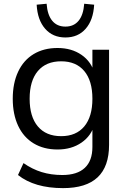

<svg xmlns="http://www.w3.org/2000/svg" viewBox="-20 -802 686 1015"><path d="M75.1 123.3 104.2 60.2Q150.3 92.4 200.4 107.8Q250.5 123.2 309.4 123.2Q387.9 123.2 428.2 85.5Q468.5 47.9 468.5 -25.1V-147.7H480.7Q463.7 -84.6 411 -48.2Q358.3 -11.7 284.2 -11.7Q211.4 -11.7 157.9 -44Q104.4 -76.3 75.9 -137Q47.4 -197.8 47.4 -280Q47.4 -362.3 75.9 -423Q104.4 -483.8 157.9 -516.1Q211.4 -548.3 284.2 -548.3Q358.3 -548.3 411 -511.9Q463.7 -475.5 480.7 -411.7L468.5 -412.8V-539.1H556.6V-36.1Q556.6 78.2 496 135.4Q435.3 192.5 313.5 192.5Q238.4 192.5 178.6 175.2Q118.9 157.8 75.1 123.3ZM468.5 -280Q468.5 -374.9 425.5 -426.4Q382.4 -477.9 303.3 -477.9Q223.5 -477.9 180.1 -426.4Q136.7 -374.9 136.7 -280Q136.7 -185.2 180.1 -133.7Q223.5 -82.2 303.3 -82.2Q382.4 -82.2 425.5 -133.7Q468.5 -185.2 468.5 -280ZM173.8 -777.2 226.4 -782.2Q230.7 -723.1 256.1 -692.3Q281.5 -661.4 325.8 -661.4Q370.1 -661.4 395.5 -692.3Q420.9 -723.1 425.2 -782.2L477.8 -777.2Q473.3 -696 432.9 -650Q392.6 -603.9 325.8 -603.9Q259 -603.9 218.7 -650Q178.3 -696 173.8 -777.2Z"/></svg>

Font: Min Sans VF VF
Style: Regular
Weight: 400
Designer: Jinseong-Kim, NotoSansCJK, Nunito
Foundry: Jinseong-Kim
Version: Version 1.420;Glyphs 3.1.2 (3151)